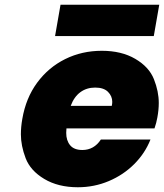

<svg xmlns="http://www.w3.org/2000/svg" viewBox="-20 -782 691 809"><path d="M651 -762 628 -630H212L235 -762ZM643 -287Q639 -264 631 -241H260Q259 -231 259 -222Q259 -190 275.5 -170Q292 -150 327 -150Q376 -150 405 -194H614Q591 -136 545.5 -90.5Q500 -45 438.5 -19Q377 7 308 7Q225 7 166.5 -28Q108 -63 88 -115.5Q68 -168 68 -216Q68 -247 74 -281Q89 -369 136.5 -433.5Q184 -498 254.5 -533Q325 -568 409 -568Q492 -568 550 -534Q608 -500 628.5 -448.5Q649 -397 649 -348Q649 -319 643 -287ZM451 -336Q453 -345 453 -353Q453 -377 435 -395Q417 -413 381 -413Q345 -413 318.5 -393.5Q292 -374 278 -336Z"/></svg>

Font: Fz Poppins ExtBd
Style: Italic
Weight: 800
Italic angle: -10°
Designer: Ninad Kale (Devanagari), Jonny Pinhorn (Latin)
Foundry: Indian Type Foundry
Version: Vit hóa bi Vntype.Com & FontZin.Com